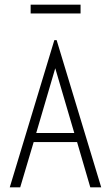

<svg xmlns="http://www.w3.org/2000/svg" viewBox="-20 -807 478 827"><path d="M369 0 312 -195H125L67 0H22L214 -634H224L416 0ZM218 -513 136 -234H300ZM112 -749V-787H327V-749Z"/></svg>

Font: Inconsolata SemiCondensed Light
Style: Regular
Weight: 300
Width: 4
Monospace: yes
Designer: Raph Levien, Cyreal, Brenton Simpson
Foundry: Raph Levien, Cyreal, Google
Version: Version 3.100; ttfautohint (v1.8.4.7-5d5b)